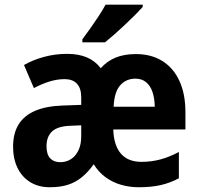

<svg xmlns="http://www.w3.org/2000/svg" viewBox="-20 -786 846 816"><path d="M557.6 -556.2Q623 -556.2 670.2 -526.6Q717.3 -497.1 742.7 -441.7Q768.1 -386.2 768.1 -308.6V-235.8H461.4Q463.4 -168.5 493.7 -133.3Q523.9 -98.1 581.1 -98.1Q623 -98.1 661.6 -108.4Q700.2 -118.7 740.2 -140.1V-28.3Q703.6 -8.8 663.6 0.5Q623.5 9.8 569.8 9.8Q529.3 9.8 493.2 -1Q457 -11.7 427.7 -33.4Q398.4 -55.2 378.4 -87.9Q354 -54.2 327.6 -32.7Q301.3 -11.2 268.6 -0.7Q235.8 9.8 191.4 9.8Q144 9.8 108.9 -11.7Q73.7 -33.2 54.7 -72Q35.6 -110.8 35.6 -162.1Q35.6 -219.7 59.3 -257.6Q83 -295.4 129.6 -315.2Q176.3 -335 244.6 -337.4L325.2 -340.3V-372.1Q325.2 -411.1 306.9 -430.4Q288.6 -449.7 254.9 -449.7Q223.6 -449.7 191.4 -439.9Q159.2 -430.2 124 -411.6L82 -509.8Q120.6 -531.7 167.7 -544.4Q214.8 -557.1 265.1 -557.1Q314 -557.1 349.4 -542Q384.8 -526.9 408.2 -496.1Q435.1 -526.4 471.4 -541.3Q507.8 -556.2 557.6 -556.2ZM325.2 -253.4 279.3 -251.5Q224.6 -249.5 201.2 -227.3Q177.7 -205.1 177.7 -164.6Q177.7 -129.4 193.4 -113Q209 -96.7 236.3 -96.7Q261.7 -96.7 282 -109.9Q302.2 -123 313.7 -147.7Q325.2 -172.4 325.2 -206.1ZM555.7 -451.7Q515.6 -451.7 490.7 -423.3Q465.8 -395 462.9 -332.5H637.7Q637.2 -368.7 627.9 -395.5Q618.7 -422.4 600.6 -437Q582.5 -451.7 555.7 -451.7ZM586.4 -766.1V-756.3Q574.2 -742.7 554.7 -723.1Q535.2 -703.6 512.5 -682.1Q489.7 -660.6 467 -640.6Q444.3 -620.6 426.3 -606H330.1V-619.1Q347.2 -641.6 365 -667Q382.8 -692.4 399.7 -718Q416.5 -743.7 428.7 -766.1Z"/></svg>

Font: Open Sans SemiCondensed
Style: Bold
Weight: 700
Width: 4
Designer: Monotype Design Team
Foundry: Monotype Imaging Inc.
Version: Version 3.003